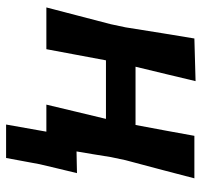

<svg xmlns="http://www.w3.org/2000/svg" viewBox="-36 -506 678 646"><g transform="rotate(90 303.0 -183.0)"><path d="M5 0Q19 -53.5 32.2 -104.5Q45.5 -155.5 61.5 -217L72 -266.5Q83.5 -339.5 92 -391.8Q100.5 -444 109.5 -498L253 -502Q241.5 -453.5 230.2 -406.5Q219 -359.5 204.5 -300H400.5Q411.5 -359 420 -404.5Q428.5 -450 437 -498H580Q566 -444 552.2 -391.5Q538.5 -339 519 -266.5L508.5 -217Q503.5 -185 498.8 -156.8Q494 -128.5 489.5 -101.5Q507.5 -102 525.5 -102.2Q543.5 -102.5 562.5 -103Q554 -68 546.8 -37.8Q539.5 -7.5 532.5 22.5Q527.5 50 522.2 78Q517 106 511.5 135.5H399L423 0H332Q344 -50 355.2 -97.2Q366.5 -144.5 380 -200.5H183Q172.5 -144.5 163.8 -97.8Q155 -51 145.5 0Z"/></g></svg>

Font: Commissioner Loud SemiBold
Style: Italic
Weight: 600
Italic angle: -12°
Designer: Kostas Bartsokas
Foundry: Kostas Bartsokas
Version: Version 1.000; ttfautohint (v1.8.3)